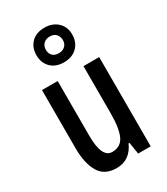

<svg xmlns="http://www.w3.org/2000/svg" viewBox="-203 -958 876 1006"><g transform="rotate(-30 235.5 -454.5)"><path d="M408 -591V-51H332L321 -122H315Q279 -41 198 -41Q125 -41 93.5 -94.5Q62 -148 62 -239V-591H157V-261Q157 -126 219 -126Q272 -126 292.5 -171Q313 -216 313 -307V-591ZM236 -659Q186 -659 157 -688Q128 -717 128 -763Q128 -810 157 -839Q186 -868 236 -868Q284 -868 314.5 -839.5Q345 -811 345 -765Q345 -718 315.5 -688.5Q286 -659 236 -659ZM237 -714Q259 -714 273.5 -727.5Q288 -741 288 -763Q288 -786 274.5 -800Q261 -814 237 -814Q214 -814 199.5 -800Q185 -786 185 -763Q185 -741 198 -727.5Q211 -714 237 -714Z"/></g></svg>

Font: Noto Sans Tamil UI ExtraCondensed Medium
Style: Regular
Weight: 500
Width: 2
Designer: Jelle Bosma - Monotype Design Team
Foundry: Monotype Imaging Inc.
Version: Version 2.004; ttfautohint (v1.8.4.7-5d5b)